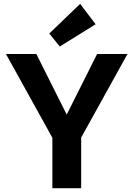

<svg xmlns="http://www.w3.org/2000/svg" viewBox="-20 -986 699 1006"><path d="M254.4 0V-264.2L11.2 -703.1H170.4L340.8 -363.3H318.4L488.8 -703.1H647.9L405.3 -265.1V0ZM293 -742.2 238.3 -810.5 399.9 -965.8 481 -858.9Z"/></svg>

Font: Schibsted Grotesk
Style: Bold
Weight: 700
Designer: Bakken & Baeck AS, Henrik Kongsvoll
Foundry: Schibsted ASA
Version: Version 1.100;gftools[0.9.25]